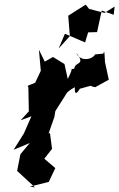

<svg xmlns="http://www.w3.org/2000/svg" viewBox="-20 -770 509 819"><path d="M386 -538C372 -514 321 -506 305 -545C349 -490 298 -508 297 -477C270 -470 303 -499 269 -433L255 -497L206 -527L171 -507L146 -558L154 -468L130 -417L98 -404L101 -397L103 -295L68 -257L114 -274L82 -201L38 -131L107 -160L67 -112L53 -41C78 -18 104 6 129 29L107 26L188 6L216 -53L169 -93L202 -135L193 -203L187 -200L212 -271L216 -296L272 -384C243 -345 257 -376 299 -398C297 -353 316 -376 334 -420C283 -366 343 -405 388 -407C360 -413 357 -403 386 -398L444 -430L426 -514L428 -501C425 -571 424 -544 420 -541ZM346 -750 342 -748 271 -703 278 -616 230 -563 257 -626 343 -589 356 -632 394 -633 414 -725 465 -707 469 -742 426 -715 360 -732Z"/></svg>

Font: Asimov Aggro
Style: CondIt
Weight: 500
Designer: Google
Version: Version 2.000980; 2014